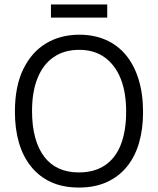

<svg xmlns="http://www.w3.org/2000/svg" viewBox="-20 -829 711 863"><path d="M335 14Q263 14 209.5 -10.5Q156 -35 119.5 -80.5Q83 -126 65 -188Q47 -250 47 -327Q47 -441 84.5 -518Q122 -595 187 -634Q252 -673 337 -673Q402 -673 455 -650Q508 -627 545.5 -582Q583 -537 603 -472Q623 -407 623 -325Q623 -249 605 -187Q587 -125 550.5 -80Q514 -35 460 -10.5Q406 14 335 14ZM334 -54Q405 -54 452.5 -86.5Q500 -119 523.5 -180Q547 -241 547 -327Q547 -415 522 -476.5Q497 -538 450 -571.5Q403 -605 336 -605Q269 -605 221.5 -572.5Q174 -540 149 -478.5Q124 -417 124 -330Q124 -263 138 -211.5Q152 -160 178.5 -125Q205 -90 244 -72Q283 -54 334 -54ZM209 -750V-809H462V-750Z"/></svg>

Font: Bricolage Grotesque 72pt Light
Style: Regular
Weight: 300
Designer: Mathieu Triay
Foundry: Atelier Triay
Version: Version 1.001;gftools[0.9.33.dev8+g029e19f]